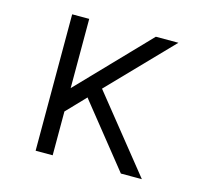

<svg xmlns="http://www.w3.org/2000/svg" viewBox="-82 -613 763 707"><g transform="rotate(15 300.0 -260.0)"><path d="M110 0V-520H175V-256L429 -520H515L287 -284L515 0H435L250 -231L244 -239L175 -167V0Z"/></g></svg>

Font: Iosevka Aile Custom Light
Style: Regular
Weight: 300
Designer: Belleve Invis
Foundry: Belleve Invis
Version: Version 17.0.2; ttfautohint (v1.8.3)